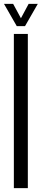

<svg xmlns="http://www.w3.org/2000/svg" viewBox="-20 -976 216 996"><path d="M51.9 0V-800H124.4V0ZM66.9 -840.6 0.8 -955.8H48.2L88.6 -881.4L128.5 -955.8H176L109.9 -840.6Z"/></svg>

Font: Big Shoulders Thin
Style: Regular
Weight: 100
Designer: Patric King
Foundry: XO Type Co
Version: Version 2.002